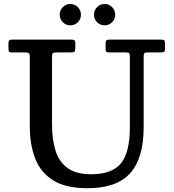

<svg xmlns="http://www.w3.org/2000/svg" viewBox="-20 -954 894 989"><path d="M627 -684H541Q530.5 -684 527.2 -687.5Q524 -691 524 -702V-728Q524 -742 528 -746Q532 -750 545 -750H808Q821 -750 825.5 -746.8Q830 -743.5 830 -729.5V-703.5Q830 -690 825.5 -687Q821 -684 808 -684H743.5Q728.5 -684 724.2 -680.5Q720 -677 720 -663V-300Q720 -139 650.5 -61.8Q581 15.5 430.5 15.5Q318 15.5 253.2 -25.5Q188.5 -66.5 161 -138.2Q133.5 -210 133.5 -301.5V-662.5Q133.5 -677.5 127.5 -680.8Q121.5 -684 108 -684H42Q29 -684 26.2 -688.2Q23.5 -692.5 23.5 -706V-730.5Q23.5 -743.5 28.2 -746.8Q33 -750 45 -750H345Q357.5 -750 362.8 -747Q368 -744 368 -730.5V-706.5Q368 -691.5 363.2 -687.8Q358.5 -684 344 -684H273.5Q256.5 -684 252.2 -680.2Q248 -676.5 248 -660V-313Q248 -237.5 265.5 -179.8Q283 -122 327 -89.2Q371 -56.5 449.5 -56.5Q557.5 -56.5 603.2 -112.8Q649 -169 649 -300V-661Q649 -676 645.2 -680Q641.5 -684 627 -684ZM519 -823.5Q496 -823.5 480 -839.5Q464 -855.5 464 -878Q464 -901 480 -917.2Q496 -933.5 519 -933.5Q541.5 -933.5 557.5 -917.2Q573.5 -901 573.5 -878Q573.5 -855.5 557.5 -839.5Q541.5 -823.5 519 -823.5ZM342 -823.5Q319.5 -823.5 303.5 -839.5Q287.5 -855.5 287.5 -878Q287.5 -901 303.5 -917.2Q319.5 -933.5 342 -933.5Q365 -933.5 381 -917.2Q397 -901 397 -878Q397 -855.5 381 -839.5Q365 -823.5 342 -823.5Z"/></svg>

Font: Besley* Medium
Style: Regular
Weight: 500
Designer: Owen Earl
Foundry: indestructible type*
Version: Version 3.000; ttfautohint (v1.8.3)